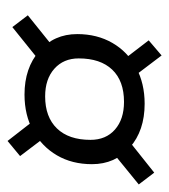

<svg xmlns="http://www.w3.org/2000/svg" viewBox="11 -604 458 521"><g transform="rotate(90 240.5 -344.0)"><path d="M237 -181Q165 -181 119 -221Q73 -261 73 -324Q73 -378 97 -419.5Q121 -461 164 -484Q207 -507 262 -507Q335 -507 380.5 -467Q426 -427 426 -364Q426 -310 402 -269Q378 -228 335.5 -204.5Q293 -181 237 -181ZM54 -148 22 -190 119 -268 151 -226ZM363 -135 293 -225 335 -260 404 -169ZM242 -237Q298 -237 329 -269Q360 -301 360 -360Q360 -402 332 -426.5Q304 -451 257 -451Q200 -451 169.5 -419Q139 -387 139 -328Q139 -287 167 -262Q195 -237 242 -237ZM159 -428 90 -518 131 -553 200 -462ZM384 -412 351 -455 449 -533 481 -491Z"/></g></svg>

Font: Platypi Light
Style: Bold Italic
Weight: 700
Italic angle: -13°
Version: Version 1.200